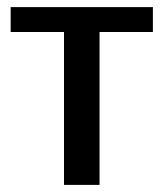

<svg xmlns="http://www.w3.org/2000/svg" viewBox="-20 -520 460 540"><path d="M160 0V-430H10V-500H410V-430H260V0Z"/></svg>

Font: Scada
Style: Regular
Weight: 400
Designer: Jovanny Lemonad
Foundry: Jovanny Lemonad
Version: Version 4.100;PS 004.100;hotconv 1.0.88;makeotf.lib2.5.64775